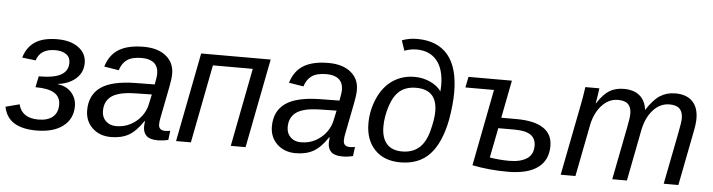

<svg xmlns="http://www.w3.org/2000/svg" viewBox="-52 -925 4210 1134"><g transform="rotate(5 2053.0 -357.5)"><path d="M187 9.8Q104.5 9.8 55.7 -20Q6.8 -49.8 -6.3 -114.3L75.7 -135.7Q95.2 -55.7 193.4 -55.7Q248.5 -55.7 278.6 -81.1Q308.6 -106.4 308.6 -153.8Q308.6 -199.2 272.9 -221.9Q237.3 -244.6 160.2 -244.6L173.8 -310.1Q265.1 -310.1 306.2 -334Q347.2 -357.9 347.2 -404.8Q347.2 -438.5 322.8 -455.6Q298.3 -472.7 258.3 -472.7Q168.9 -472.7 147.5 -402.3L66.9 -412.1Q85.4 -475.1 133.3 -506.6Q181.2 -538.1 265.6 -538.1Q343.3 -538.1 390.4 -503.4Q437.5 -468.8 437.5 -411.6Q437.5 -373.5 418.5 -344.7Q399.4 -315.9 365.7 -297.9Q332 -279.8 290.5 -275.4V-273.4Q341.3 -267.6 371.6 -233.6Q401.9 -199.7 401.9 -152.8Q401.9 -77.6 345 -33.9Q288.1 9.8 187 9.8Z M906.2 4.9Q860.8 4.9 840.1 -13.9Q819.3 -32.7 819.3 -69.8L821.8 -101.1H818.8Q778.3 -39.6 734.9 -14.9Q691.4 9.8 629.9 9.8Q561.5 9.8 518.8 -31.2Q476.1 -72.3 476.1 -135.7Q476.1 -226.1 540.8 -272.5Q605.5 -318.8 747.1 -320.8L860.4 -322.3Q869.6 -370.1 869.6 -384.3Q869.6 -428.7 843.8 -450Q817.9 -471.2 772 -471.2Q713.9 -471.2 684.1 -450.4Q654.3 -429.7 641.1 -387.2L554.2 -401.4Q576.2 -473.1 630.6 -505.6Q685.1 -538.1 776.9 -538.1Q860.4 -538.1 908.9 -499Q957.5 -460 957.5 -394Q957.5 -362.8 948.2 -317.4L912.1 -132.8Q906.7 -109.4 906.7 -89.8Q906.7 -54.2 946.3 -54.2Q959.5 -54.2 975.6 -57.6L968.8 -2.9Q936.5 4.9 906.2 4.9ZM848.6 -261.7 751.5 -259.8Q693.4 -258.3 660.2 -249.3Q627 -240.2 608.6 -226.3Q590.3 -212.4 579.8 -191.2Q569.3 -169.9 569.3 -139.6Q569.3 -103 593 -80.1Q616.7 -57.1 654.3 -57.1Q701.7 -57.1 739.7 -77.4Q777.8 -97.7 802.7 -130.4Q827.6 -163.1 835.4 -200.7Z M1529.8 -528.3 1427.2 0H1339.4L1429.2 -464.4H1192.9L1103 0H1015.1L1117.7 -528.3Z M2001.5 4.9Q1956.1 4.9 1935.3 -13.9Q1914.6 -32.7 1914.6 -69.8L1917 -101.1H1914.1Q1873.5 -39.6 1830.1 -14.9Q1786.6 9.8 1725.1 9.8Q1656.7 9.8 1614 -31.2Q1571.3 -72.3 1571.3 -135.7Q1571.3 -226.1 1636 -272.5Q1700.7 -318.8 1842.3 -320.8L1955.6 -322.3Q1964.8 -370.1 1964.8 -384.3Q1964.8 -428.7 1939 -450Q1913.1 -471.2 1867.2 -471.2Q1809.1 -471.2 1779.3 -450.4Q1749.5 -429.7 1736.3 -387.2L1649.4 -401.4Q1671.4 -473.1 1725.8 -505.6Q1780.3 -538.1 1872.1 -538.1Q1955.6 -538.1 2004.2 -499Q2052.7 -460 2052.7 -394Q2052.7 -362.8 2043.5 -317.4L2007.3 -132.8Q2002 -109.4 2002 -89.8Q2002 -54.2 2041.5 -54.2Q2054.7 -54.2 2070.8 -57.6L2064 -2.9Q2031.7 4.9 2001.5 4.9ZM1943.8 -261.7 1846.7 -259.8Q1788.6 -258.3 1755.4 -249.3Q1722.2 -240.2 1703.9 -226.3Q1685.5 -212.4 1675 -191.2Q1664.6 -169.9 1664.6 -139.6Q1664.6 -103 1688.2 -80.1Q1711.9 -57.1 1749.5 -57.1Q1796.9 -57.1 1835 -77.4Q1873 -97.7 1897.9 -130.4Q1922.9 -163.1 1930.7 -200.7Z M2345.2 9.8Q2248 9.8 2192.9 -48.1Q2137.7 -106 2137.7 -203.6Q2137.7 -281.2 2169.2 -352.8Q2200.7 -424.3 2256.8 -462.4Q2313 -500.5 2386.7 -500.5Q2435.5 -500.5 2478.8 -480.7Q2522 -460.9 2544.9 -428.2L2546.4 -463.9Q2546.4 -559.6 2503.9 -611.1Q2461.4 -662.6 2382.8 -662.6Q2346.7 -662.6 2312 -648.9L2291.5 -709Q2334 -725.1 2381.3 -725.1Q2501 -725.1 2563.7 -651.4Q2626.5 -577.6 2626.5 -429.7Q2626.5 -358.9 2610.8 -267.6Q2583 -126 2518.8 -58.1Q2454.6 9.8 2345.2 9.8ZM2349.6 -55.2Q2410.2 -55.2 2449 -88.1Q2487.8 -121.1 2506.3 -190.9Q2524.9 -260.7 2524.9 -307.1Q2524.9 -437 2400.4 -437Q2341.8 -437 2304.9 -407Q2268.1 -377 2247.8 -313.7Q2227.5 -250.5 2227.5 -192.4Q2227.5 -126 2258.3 -90.6Q2289.1 -55.2 2349.6 -55.2Z M3220.2 -163.6Q3220.2 -79.1 3159.9 -34.7Q3099.6 9.8 2981.9 9.8Q2871.6 9.8 2771.5 -10.3L2859.4 -464.4H2689.9L2702.6 -528.3H2960L2916.5 -304.7H3006.3Q3112.3 -304.7 3166.3 -269Q3220.2 -233.4 3220.2 -163.6ZM2869.6 -64.9Q2928.2 -55.2 2984.9 -55.2Q3050.8 -55.2 3088.9 -79.6Q3127 -104 3127 -156.7Q3127 -199.7 3096.4 -220.7Q3065.9 -241.7 3001.5 -241.7H2904.3Z M3601.1 0 3661.6 -309.6Q3673.8 -370.6 3673.8 -394.5Q3673.8 -431.2 3655.3 -450.4Q3636.7 -469.7 3594.7 -469.7Q3538.1 -469.7 3495.8 -421.4Q3453.6 -373 3440.4 -294.9L3382.8 0H3295.4L3376.5 -415.5Q3386.2 -461.9 3395.5 -528.3H3478.5Q3478.5 -522.9 3473.4 -490.5Q3468.3 -458 3464.8 -438H3466.3Q3502 -493.7 3537.8 -515.6Q3573.7 -537.6 3623.5 -537.6Q3682.6 -537.6 3717.3 -508.5Q3752 -479.5 3758.8 -424.3Q3799.3 -487.8 3838.6 -512.7Q3877.9 -537.6 3928.7 -537.6Q3994.6 -537.6 4030 -502Q4065.4 -466.3 4065.4 -398.9Q4065.4 -367.7 4055.2 -318.8L3993.2 0H3906.2L3966.8 -309.6Q3979 -370.6 3979 -394.5Q3979 -431.2 3960.4 -450.4Q3941.9 -469.7 3899.9 -469.7Q3843.3 -469.7 3801.3 -422.1Q3759.3 -374.5 3745.6 -296.4L3688 0Z"/></g></svg>

Font: Liberation Sans
Style: Italic
Weight: 400
Italic angle: -12°
Designer: Steve Matteson
Foundry: Ascender Corporation
Version: Version 2.1.5